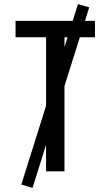

<svg xmlns="http://www.w3.org/2000/svg" viewBox="-20 -837 540 938"><path d="M205 0V-655H56V-735H444V-655H295V0ZM139 81 84 65 361 -817 416 -801 297 -423Z"/></svg>

Font: Iosevka Medium
Style: Regular
Weight: 500
Monospace: yes
Designer: Belleve Invis
Foundry: Belleve Invis
Version: Version 32.5.0; ttfautohint (v1.8.4)